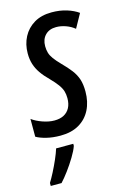

<svg xmlns="http://www.w3.org/2000/svg" viewBox="-128 -603 582 881"><g transform="rotate(-15 163.0 -162.5)"><path d="M104 9.8Q66.9 9.8 37.4 2.4Q7.8 -4.9 -10.3 -15.6V-100.1Q9.3 -85.4 38.8 -75Q68.4 -64.5 94.7 -64.5Q121.1 -64.5 139.6 -74.2Q158.2 -84 168.2 -102.8Q178.2 -121.6 178.2 -148.4Q178.2 -167 173.6 -182.1Q168.9 -197.3 156.7 -214.1Q144.5 -231 122.1 -253.9Q99.6 -275.9 84.7 -297.4Q69.8 -318.8 62.5 -342Q55.2 -365.2 55.2 -393.1Q55.2 -436.5 73.5 -471.4Q91.8 -506.3 126.2 -526.9Q160.6 -547.4 209.5 -547.4Q248.5 -547.4 280.8 -537.4Q313 -527.3 335.4 -511.2L298.8 -445.3Q280.3 -460.4 257.3 -468.5Q234.4 -476.6 211.9 -476.6Q179.2 -476.6 160.2 -457Q141.1 -437.5 141.1 -404.8Q141.1 -387.7 145.3 -373.3Q149.4 -358.9 160.4 -343.8Q171.4 -328.6 191.4 -308.1Q217.3 -282.2 233.6 -260.7Q250 -239.3 258.1 -215.1Q266.1 -190.9 266.1 -156.7Q266.1 -107.4 247.1 -69.8Q228 -32.2 191.9 -11.2Q155.8 9.8 104 9.8ZM0 221.2V207Q10.7 189.9 24.2 163.8Q37.6 137.7 49.8 109.9Q62 82 68.4 61H149.9V70.8Q142.6 92.3 125.2 120.8Q107.9 149.4 87.9 176.5Q67.9 203.6 51.3 221.2Z"/></g></svg>

Font: Open Sans Condensed Medium
Style: Italic
Weight: 500
Width: 3
Italic angle: -12°
Designer: Monotype Design Team
Foundry: Monotype Imaging Inc.
Version: Version 3.000